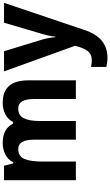

<svg xmlns="http://www.w3.org/2000/svg" viewBox="291 -888 836 1459"><g transform="rotate(-90 709.5 -158.0)"><path d="M659 -556Q743 -556 786 -508.5Q829 -461 829 -357V0H687V-320Q687 -438 615 -438Q563 -438 541.5 -396.5Q520 -355 520 -275V0H378V-320Q378 -438 307 -438Q252 -438 232 -392Q212 -346 212 -258V0H70V-546H180L198 -476H206Q227 -517 266.5 -536.5Q306 -556 353 -556Q462 -556 500 -477H512Q534 -518 573 -537Q612 -556 659 -556Z M897 -546H1050L1139 -255Q1146 -231 1150.5 -206Q1155 -181 1157 -156H1161Q1163 -181 1168.5 -204.5Q1174 -228 1181 -254L1267 -546H1418L1212 64Q1182 155 1129 197.5Q1076 240 1002 240Q980 240 962.5 237.5Q945 235 931 232V115Q941 118 955 119.5Q969 121 983 121Q1023 121 1046 96Q1069 71 1083 24L1092 -5Z"/></g></svg>

Font: Noto Sans Armenian SemiCondensed
Style: Bold
Weight: 700
Width: 4
Designer: Monotype Design Team
Foundry: Monotype Imaging Inc.
Version: Version 2.008; ttfautohint (v1.8.4.7-5d5b)